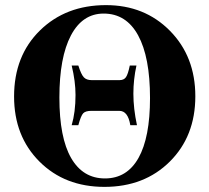

<svg xmlns="http://www.w3.org/2000/svg" viewBox="-20 -712 818 750"><path d="M260 -456H286Q297 -421 307.5 -410Q318 -399 338 -399H447Q464 -399 472 -410.5Q480 -422 487 -456H513Q501 -401 501 -346Q501 -288 515 -223H489Q480 -279 446 -279H337Q314 -279 305 -269.5Q296 -260 286 -223H260Q275 -274 275 -341Q275 -394 260 -456ZM394 -692Q545 -692 644 -591.5Q743 -491 743 -336Q743 -180 643.5 -81Q544 18 388 18Q233 18 134 -81Q35 -180 35 -335Q35 -494 136 -593Q237 -692 394 -692ZM385 -659Q302 -659 257 -573.5Q212 -488 212 -331Q212 -174 258 -94.5Q304 -15 390 -15Q476 -15 521 -95Q566 -175 566 -329Q566 -489 519.5 -574Q473 -659 385 -659Z"/></svg>

Font: STIX
Style: Bold
Weight: 700
Designer: MicroPress Inc., with final additions and corrections provided by Coen Hoffman, Elsevier (retired)
Version: Version 1.1.1